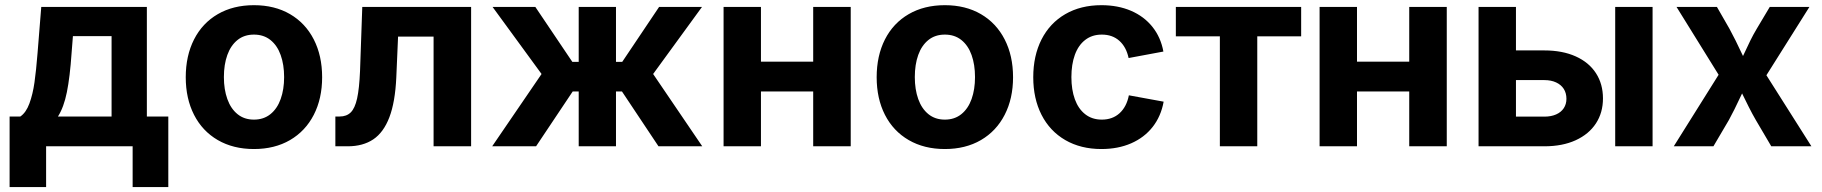

<svg xmlns="http://www.w3.org/2000/svg" viewBox="-20 -573 7135 752"><path d="M17.6 -116.7H59.6Q82 -131.8 95.2 -167.7Q108.4 -203.6 115 -250Q121.6 -296.4 127 -364.3L141.6 -545.9H555.2V-116.7H639.2V159.7H499.5V0H160.6V159.7H17.6ZM417 -116.7V-431.6H265.6L260.3 -364.3Q253.9 -271 241.9 -211.9Q230 -152.8 207 -116.7Z M707.5 -270.5Q707.5 -354.5 740 -418.5Q772.5 -482.4 833 -517.6Q893.6 -552.7 974.6 -552.7Q1055.7 -552.7 1116 -517.6Q1176.3 -482.4 1209 -418.5Q1241.7 -354.5 1241.7 -270.5Q1241.7 -187 1209 -123.3Q1176.3 -59.6 1116 -24.4Q1055.7 10.7 974.6 10.7Q893.6 10.7 833 -24.4Q772.5 -59.6 740 -123.3Q707.5 -187 707.5 -270.5ZM1092.8 -271Q1092.8 -319.8 1079.3 -357.4Q1065.9 -395 1039.3 -416.3Q1012.7 -437.5 974.6 -437.5Q936.5 -437.5 910.2 -416.3Q883.8 -395 870.4 -357.7Q856.9 -320.3 856.9 -271Q856.9 -222.7 870.4 -185.1Q883.8 -147.5 910.2 -126Q936.5 -104.5 974.6 -104.5Q1012.7 -104.5 1039.3 -126Q1065.9 -147.5 1079.3 -185.1Q1092.8 -222.7 1092.8 -271Z M1293.5 -116.7H1310.5Q1337.4 -116.7 1353.8 -132.8Q1370.1 -148.9 1378.7 -187.5Q1387.2 -226.1 1390.1 -294.4L1398.9 -545.9H1825.2V0H1678.2V-429.7H1539.1L1532.2 -270Q1527.8 -173.3 1505.1 -113.8Q1482.4 -54.2 1441.9 -27.1Q1401.4 0 1341.8 0H1293.5Z M2101.1 -283.2 1909.2 -545.9H2076.7L2221.7 -330.6H2246.6V-545.9H2392.6V-330.6H2417L2561.5 -545.9H2729.5L2538.1 -283.2L2730.5 0H2559.1L2416 -214.8H2392.6V0H2246.6V-214.8H2223.1L2079.6 0H1907.7Z M3206.1 -214.8H2919.4V-331.5H3206.1ZM2960.4 0H2814V-545.9H2960.4ZM3312 0H3165V-545.9H3312Z M3413.6 -270.5Q3413.6 -354.5 3446 -418.5Q3478.5 -482.4 3539.1 -517.6Q3599.6 -552.7 3680.7 -552.7Q3761.7 -552.7 3822 -517.6Q3882.3 -482.4 3915 -418.5Q3947.8 -354.5 3947.8 -270.5Q3947.8 -187 3915 -123.3Q3882.3 -59.6 3822 -24.4Q3761.7 10.7 3680.7 10.7Q3599.6 10.7 3539.1 -24.4Q3478.5 -59.6 3446 -123.3Q3413.6 -187 3413.6 -270.5ZM3798.8 -271Q3798.8 -319.8 3785.4 -357.4Q3772 -395 3745.4 -416.3Q3718.8 -437.5 3680.7 -437.5Q3642.6 -437.5 3616.2 -416.3Q3589.8 -395 3576.4 -357.7Q3563 -320.3 3563 -271Q3563 -222.7 3576.4 -185.1Q3589.8 -147.5 3616.2 -126Q3642.6 -104.5 3680.7 -104.5Q3718.8 -104.5 3745.4 -126Q3772 -147.5 3785.4 -185.1Q3798.8 -222.7 3798.8 -271Z M4026.9 -270.5Q4026.9 -354.5 4059.3 -418.5Q4091.8 -482.4 4152.3 -517.6Q4212.9 -552.7 4293.9 -552.7Q4358.4 -552.7 4409.7 -530.8Q4460.9 -508.8 4493.7 -467.8Q4526.4 -426.8 4536.6 -371.1L4400.4 -345.7Q4391.1 -389.2 4364 -413.3Q4336.9 -437.5 4295.4 -437.5Q4257.3 -437.5 4230.5 -416.7Q4203.6 -396 4189.9 -358.4Q4176.3 -320.8 4176.3 -271Q4176.3 -221.7 4189.9 -184.1Q4203.6 -146.5 4230.5 -125.5Q4257.3 -104.5 4295.4 -104.5Q4337.4 -104.5 4365 -129.6Q4392.6 -154.8 4401.4 -199.7L4537.6 -174.8Q4527.3 -117.7 4494.6 -75.9Q4461.9 -34.2 4410.4 -11.7Q4358.9 10.7 4293.9 10.7Q4212.9 10.7 4152.3 -24.4Q4091.8 -59.6 4059.3 -123.3Q4026.9 -187 4026.9 -270.5Z M4757.8 -430.7H4585.4V-545.9H5076.2V-430.7H4904.3V0H4757.8Z M5540.5 -214.8H5253.9V-331.5H5540.5ZM5294.9 0H5148.4V-545.9H5294.9ZM5646.5 0H5499.5V-545.9H5646.5Z M6258.3 -187.5Q6258.3 -131.8 6230.7 -89.6Q6203.1 -47.4 6151.4 -23.7Q6099.6 0 6028.8 0H5771V-545.9H5917.5V-116.2H6028.8Q6055.2 -116.2 6074.7 -124.8Q6094.2 -133.3 6104.7 -149.2Q6115.2 -165 6115.2 -186Q6115.2 -208.5 6104.7 -224.9Q6094.2 -241.2 6074.7 -250.2Q6055.2 -259.3 6028.8 -259.3H5866.2V-375.5H6028.8Q6099.6 -375.5 6151.6 -352.1Q6203.6 -328.6 6231 -286.1Q6258.3 -243.7 6258.3 -187.5ZM6306.2 -545.9H6452.6V0H6306.2Z M6747.1 -337.4 6746.6 -223.1 6546.4 -545.9H6704.6L6753.9 -460Q6776.4 -418.9 6805.2 -356.9Q6821.3 -321.8 6834.5 -295.9H6778.8Q6794.9 -328.6 6808.1 -356.4Q6824.7 -392.1 6835.7 -414.6Q6846.7 -437 6860.4 -460L6911.6 -545.9H7066.9L6862.8 -221.7V-334.5L7074.7 0H6917.5L6856.9 -103Q6843.8 -125.5 6829.6 -153.6Q6815.4 -181.6 6803.2 -207Q6779.3 -256.3 6774.4 -265.6H6830.6Q6822.8 -250 6801.3 -203.1Q6770.5 -137.2 6751.5 -103L6690.9 0H6535.6Z"/></svg>

Font: Inter RS Variable
Style: Regular
Weight: 400
Designer: Rasmus Andersson (customised by Maria Ramos and Noel Pretorius)
Foundry: rsms
Version: Version 3.001;Glyphs 3.2.3 (3260)